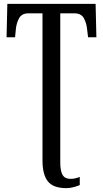

<svg xmlns="http://www.w3.org/2000/svg" viewBox="-20 -734 534 994"><path d="M323 240Q256 240 228 205Q200 170 200 97V-665H127Q93 -665 79 -640Q65 -615 62 -582L58 -541H14L18 -714H475L479 -541H436L431 -582Q428 -615 414 -640Q400 -665 365 -665H292V107Q292 151 304 171.5Q316 192 344 192Q359 192 371 189Q383 186 393 182V224Q382 229 362.5 234.5Q343 240 323 240Z"/></svg>

Font: Noto Serif ExtraCondensed
Style: Regular
Weight: 400
Width: 2
Designer: Monotype Design Team
Foundry: Monotype Imaging Inc.
Version: Version 2.015